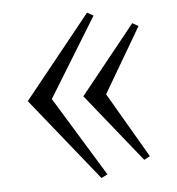

<svg xmlns="http://www.w3.org/2000/svg" viewBox="-44 -567 565 613"><g transform="rotate(-5 238.5 -261.0)"><path d="M257 -526 44 -261 257 4 277 -6 121 -261 277 -515ZM398 -480 222 -261 398 -42 417 -52 295 -261 417 -469Z"/></g></svg>

Font: Sprat Extended Medium
Style: Regular
Weight: 500
Width: 9
Designer: Ethan Nakache
Foundry: Collletttivo
Version: Version 2.000;Glyphs 3.2 (3217)